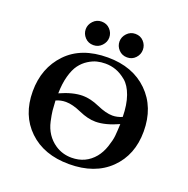

<svg xmlns="http://www.w3.org/2000/svg" viewBox="-154 -1040 1173 1197"><g transform="rotate(20 432.0 -441.5)"><path d="M63 -339Q63 -494 160 -595.5Q257 -697 432 -697Q598 -697 698.5 -598.5Q799 -500 799 -339Q799 -183 700 -86Q601 11 430 11Q263 11 163 -85Q63 -181 63 -339ZM216 -333Q218 -292 220.5 -267.5Q223 -243 232.5 -199.5Q242 -156 264.5 -122Q287 -88 321 -65Q370 -32 431 -32Q524 -32 582 -102Q608 -134 623 -178.5Q638 -223 641 -253Q644 -283 646 -333Q560 -294 495 -294Q444 -294 384.5 -320.5Q325 -347 281 -347Q246 -347 216 -333ZM217 -381Q301 -419 367 -419Q418 -419 478 -392.5Q538 -366 581 -366Q612 -366 645 -380Q644 -461 623.5 -518.5Q603 -576 569 -604Q535 -632 501.5 -644Q468 -656 431 -656Q402 -656 375.5 -649.5Q349 -643 319.5 -624.5Q290 -606 268 -576.5Q246 -547 232 -496.5Q218 -446 217 -381ZM241 -816Q241 -846 263.5 -870Q286 -894 319 -894Q353 -894 375 -870.5Q397 -847 397 -816Q397 -786 374.5 -762Q352 -738 319 -738Q285 -738 263 -761.5Q241 -785 241 -816ZM465 -816Q465 -846 487.5 -870Q510 -894 543 -894Q577 -894 598.5 -870.5Q620 -847 620 -816Q620 -785 598 -761.5Q576 -738 543 -738Q509 -738 487 -761.5Q465 -785 465 -816Z"/></g></svg>

Font: CMU Serif
Style: Bold
Weight: 700
Version: Version 0.7.0